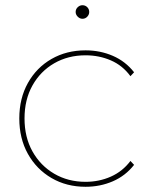

<svg xmlns="http://www.w3.org/2000/svg" viewBox="-20 -713 585 736"><path d="M308 3Q235 3 177.5 -30.5Q120 -64 87 -123Q54 -182 54 -259Q54 -336 87 -395Q120 -454 177.5 -487Q235 -520 308 -520Q364 -520 412.5 -499Q461 -478 494 -436L480 -421Q450 -462 405 -481.5Q360 -501 308 -501Q241 -501 188 -470.5Q135 -440 104.5 -385.5Q74 -331 74 -259Q74 -187 104.5 -132.5Q135 -78 188 -47Q241 -16 308 -16Q360 -16 405 -36Q450 -56 480 -96L494 -81Q461 -39 412.5 -18Q364 3 308 3ZM296 -641Q286 -641 278 -649Q270 -657 270 -667Q270 -678 278 -685.5Q286 -693 296 -693Q307 -693 314.5 -685.5Q322 -678 322 -667Q322 -657 314.5 -649Q307 -641 296 -641Z"/></svg>

Font: Montserrat Thin Thin
Style: Regular
Weight: 250
Version: Version 9.000